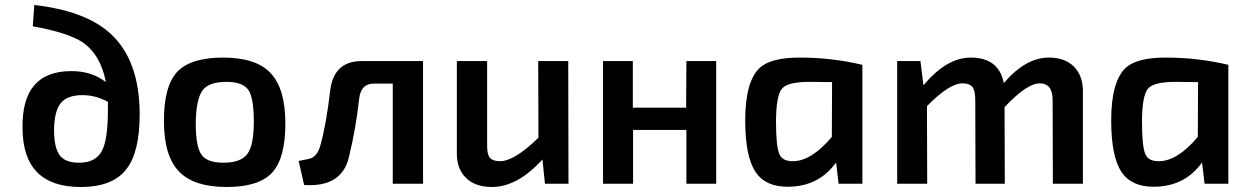

<svg xmlns="http://www.w3.org/2000/svg" viewBox="-20 -734 4981 767"><path d="M117 -714Q320 -691 420 -601Q537 -495 538 -280Q538 -128 487 -61Q433 13 302 13Q71 13 70 -222Q66 -450 265 -450Q347 -450 403 -406Q382 -517 307 -567Q249 -604 111 -629ZM387 -131Q411 -176 411 -293V-327Q363 -354 309 -354Q247 -354 221 -320Q197 -288 196 -216Q196 -143 219 -113Q241 -84 296 -84Q362 -84 387 -131Z M1060 -443Q1120 -381 1120 -240Q1120 -102 1067 -44Q1013 13 886 13Q756 13 697 -47Q635 -109 635 -249Q634 -388 687 -446Q741 -504 871 -504Q1002 -504 1060 -443ZM790 -374Q763 -339 762 -240Q762 -148 785 -116Q807 -84 873 -84Q942 -84 968 -119Q994 -153 994 -249Q994 -343 972 -375Q949 -407 885 -407Q815 -407 790 -374Z M1670 0H1549V-400H1473Q1422 -400 1415 -341Q1402 -222 1374 -107Q1346 15 1195 5L1173 -91Q1217 -99 1225 -103Q1248 -114 1259 -150Q1283 -234 1299 -372Q1313 -490 1425 -490H1670Z M2251 0H2157L2147 -97Q2047 13 1945 13Q1877 13 1840 -25Q1804 -61 1805 -125V-490H1926V-157Q1925 -120 1936 -105Q1948 -90 1977 -90Q2035 -90 2131 -184L2130 -490H2250Z M2841 0H2722V-215H2509V0H2389V-490H2508V-304H2721L2722 -490H2841Z M3330 0 3320 -85Q3251 11 3129 12Q3039 13 2999 -46Q2957 -107 2957 -253Q2957 -410 3016 -464Q3061 -504 3175 -504Q3303 -504 3425 -475V0ZM3215 -407Q3128 -407 3105 -381Q3080 -353 3080 -247Q3080 -147 3094 -117Q3106 -90 3147 -90Q3221 -90 3303 -187L3304 -406Z M3669 -393Q3761 -504 3858 -504Q3970 -504 3990 -402Q4077 -504 4170 -504Q4235 -504 4271 -467Q4307 -430 4306 -366V0H4186L4185 -334Q4185 -401 4134 -401Q4082 -401 3993 -306L3994 0H3877L3876 -334Q3876 -370 3866 -385Q3854 -401 3825 -401Q3772 -401 3683 -310L3684 0H3564V-490H3657Z M4792 0 4782 -85Q4713 11 4591 12Q4501 13 4461 -46Q4419 -107 4419 -253Q4419 -410 4478 -464Q4523 -504 4637 -504Q4765 -504 4887 -475V0ZM4677 -407Q4590 -407 4567 -381Q4542 -353 4542 -247Q4542 -147 4556 -117Q4568 -90 4609 -90Q4683 -90 4765 -187L4766 -406Z"/></svg>

Font: Taylor Sans Upright Semi Bold
Style: Regular
Weight: 600
Italic angle: -8°
Designer: Natanael Gama
Version: Version 1.001 September 8, 2015